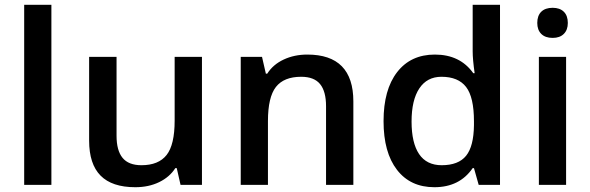

<svg xmlns="http://www.w3.org/2000/svg" viewBox="-20 -780 2490 810"><path d="M196.8 0H82V-759.8H196.8Z M741.7 0 725.6 -70.8H719.7Q695.8 -33.2 651.6 -11.7Q607.4 9.8 550.8 9.8Q452.6 9.8 404.3 -39.1Q356 -87.9 356 -187V-540H471.7V-207Q471.7 -145 497.1 -114Q522.5 -83 576.7 -83Q648.9 -83 682.9 -126.2Q716.8 -169.4 716.8 -271V-540H832V0Z M1470.7 0H1355.5V-332Q1355.5 -394.5 1330.3 -425.3Q1305.2 -456.1 1250.5 -456.1Q1177.7 -456.1 1144 -413.1Q1110.4 -370.1 1110.4 -269V0H995.6V-540H1085.4L1101.6 -469.2H1107.4Q1131.8 -507.8 1176.8 -528.8Q1221.7 -549.8 1276.4 -549.8Q1470.7 -549.8 1470.7 -352.1Z M1812.5 9.8Q1711.4 9.8 1654.8 -63.5Q1598.1 -136.7 1598.1 -269Q1598.1 -401.9 1655.5 -475.8Q1712.9 -549.8 1814.5 -549.8Q1920.9 -549.8 1976.6 -471.2H1982.4Q1974.1 -529.3 1974.1 -563V-759.8H2089.4V0H1999.5L1979.5 -70.8H1974.1Q1918.9 9.8 1812.5 9.8ZM1843.3 -83Q1914.1 -83 1946.3 -122.8Q1978.5 -162.6 1979.5 -252V-268.1Q1979.5 -370.1 1946.3 -413.1Q1913.1 -456.1 1842.3 -456.1Q1781.7 -456.1 1749 -407Q1716.3 -357.9 1716.3 -267.1Q1716.3 -177.2 1748 -130.1Q1779.8 -83 1843.3 -83Z M2368.2 0H2253.4V-540H2368.2ZM2246.6 -683.1Q2246.6 -713.9 2263.4 -730.5Q2280.3 -747.1 2311.5 -747.1Q2341.8 -747.1 2358.6 -730.5Q2375.5 -713.9 2375.5 -683.1Q2375.5 -653.8 2358.6 -637Q2341.8 -620.1 2311.5 -620.1Q2280.3 -620.1 2263.4 -637Q2246.6 -653.8 2246.6 -683.1Z"/></svg>

Font: f1_31487          
Style: Regular
Weight: 600
Foundry: Ascender Corporation
Version: Version 1.10